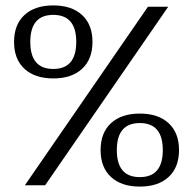

<svg xmlns="http://www.w3.org/2000/svg" viewBox="-20 -685 714 710"><path d="M32 -530Q32 -594 70.5 -629.5Q109 -665 177 -665Q245 -665 283.5 -629.5Q322 -594 322 -530Q322 -466 283.5 -430.5Q245 -395 177 -395Q109 -395 70.5 -430.5Q32 -466 32 -530ZM527 -660H602L147 0H72ZM262 -530Q262 -630 177 -630Q92 -630 92 -530Q92 -430 177 -430Q262 -430 262 -530ZM352 -130Q352 -194 390.5 -229.5Q429 -265 497 -265Q565 -265 603.5 -229.5Q642 -194 642 -130Q642 -66 603.5 -30.5Q565 5 497 5Q429 5 390.5 -30.5Q352 -66 352 -130ZM582 -130Q582 -230 497 -230Q412 -230 412 -130Q412 -30 497 -30Q582 -30 582 -130Z"/></svg>

Font: El Messiri
Style: Regular
Weight: 400
Designer: Mohamed Gaber
Foundry: Kief Type Foundry
Version: Version 2.006